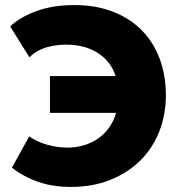

<svg xmlns="http://www.w3.org/2000/svg" viewBox="-20 -730 704 757"><path d="M177 -430H436Q416 -490 364.5 -522Q313 -554 240 -554Q225 -554 207 -552Q189 -550 169.5 -545Q150 -540 131 -530Q112 -520 96 -504L20 -626Q58 -662 123 -686Q188 -710 273 -710Q358 -710 425 -684Q492 -658 538.5 -611Q585 -564 609.5 -498.5Q634 -433 634 -355Q634 -277 607.5 -210.5Q581 -144 532 -96Q483 -48 414 -20.5Q345 7 260 7Q188 7 130.5 -13Q73 -33 27 -69L95 -192Q130 -169 169 -158.5Q208 -148 245 -148Q314 -148 366 -183.5Q418 -219 438 -285H177Z"/></svg>

Font: Tilda Sans Black
Style: Regular
Weight: 900
Designer: ParaType Ltd
Foundry: ParaType Ltd
Version: Version 1.009